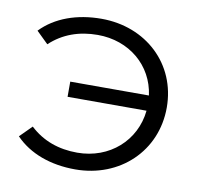

<svg xmlns="http://www.w3.org/2000/svg" viewBox="-65 -599 702 673"><g transform="rotate(10 285.5 -262.0)"><path d="M244 -530C157 -530 81 -503 30 -450L72 -409C118 -452 175 -472 241 -472C353 -472 440 -399 454 -294H174V-240H455C444 -132 356 -53 241 -53C175 -53 118 -73 72 -116L30 -74C81 -21 157 6 244 6C403 6 523 -108 523 -263C523 -418 403 -530 244 -530Z"/></g></svg>

Font: Talent
Style: Regular
Weight: 400
Designer: Mike Powis
Version: Version 1.001;hotconv 1.0.109;makeotfexe 2.5.65596